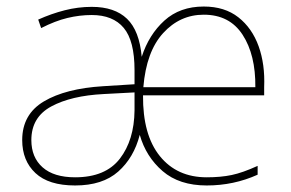

<svg xmlns="http://www.w3.org/2000/svg" viewBox="-20 -558 890 588"><path d="M604 -538Q668 -538 710 -505Q752 -472 772 -416.5Q792 -361 789 -291V-266H418Q417 -145 469.5 -80Q522 -15 613 -15Q656 -15 689.5 -22Q723 -29 769 -50V-23Q696 10 613 10Q529 10 478 -34Q427 -78 408 -145Q390 -75 342 -32.5Q294 10 210 10Q129 10 88.5 -28Q48 -66 48 -129Q48 -208 114.5 -247.5Q181 -287 296 -294L392 -300V-343Q392 -433 359 -472.5Q326 -512 261 -512Q224 -512 186.5 -503Q149 -494 106 -472L97 -498Q137 -516 178 -526.5Q219 -537 261 -537Q331 -537 369 -500.5Q407 -464 414 -384Q436 -452 483.5 -495Q531 -538 604 -538ZM604 -513Q531 -513 479.5 -456.5Q428 -400 419 -291H762Q763 -390 723 -451.5Q683 -513 604 -513ZM298 -270Q198 -265 137 -232Q76 -199 76 -129Q76 -76 110.5 -45.5Q145 -15 210 -15Q303 -15 347 -72Q391 -129 392 -220V-275Z"/></svg>

Font: Noto Sans Kannada Thin
Style: Regular
Weight: 100
Designer: Jelle Bosma - Monotype Design Team
Foundry: Monotype Imaging Inc.
Version: Version 2.005; ttfautohint (v1.8.4.7-5d5b)